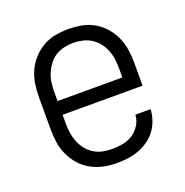

<svg xmlns="http://www.w3.org/2000/svg" viewBox="-104 -633 708 735"><g transform="rotate(-20 250.0 -265.0)"><path d="M251 8Q274 8 296.5 5Q319 2 340.5 -6Q362 -14 380.5 -27Q399 -40 412.5 -58Q426 -76 433.5 -98Q441 -120 442 -142H380Q379 -120 367 -100.5Q355 -81 336.5 -69Q318 -57 296 -53Q274 -49 251 -49Q232 -49 213.5 -53Q195 -57 178.5 -67Q162 -77 150 -92.5Q138 -108 131 -125.5Q124 -143 121 -162Q118 -181 118 -200V-237H444V-330Q444 -357 440 -384Q436 -411 425 -435.5Q414 -460 396 -480.5Q378 -501 354.5 -514.5Q331 -528 304 -533Q277 -538 250 -538Q223 -538 196.5 -533Q170 -528 146.5 -514.5Q123 -501 104.5 -480.5Q86 -460 75 -435.5Q64 -411 60 -384Q56 -357 56 -330V-200Q56 -173 60 -146Q64 -119 75.5 -94.5Q87 -70 105 -49.5Q123 -29 147 -16Q171 -3 197.5 2.5Q224 8 251 8ZM118 -293V-330Q118 -349 120.5 -368Q123 -387 130.5 -404.5Q138 -422 149.5 -437.5Q161 -453 177 -463Q193 -473 212 -477.5Q231 -482 250 -482Q269 -482 288 -477.5Q307 -473 323 -463Q339 -453 351 -437.5Q363 -422 370 -404.5Q377 -387 379.5 -368Q382 -349 382 -330V-293Z"/></g></svg>

Font: Iosevka SS09 Light
Style: Regular
Weight: 300
Monospace: yes
Designer: Belleve Invis
Foundry: Belleve Invis
Version: Version 5.2.1; ttfautohint (v1.8.3)